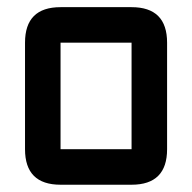

<svg xmlns="http://www.w3.org/2000/svg" viewBox="-20 -508 528 528"><path d="M341.8 0H146.5Q48.8 0 48.8 -97.7V-390.6Q48.8 -488.3 146.5 -488.3H341.8Q439.5 -488.3 439.5 -390.6V-97.7Q439.5 0 341.8 0ZM341.8 -97.7V-390.6H146.5V-97.7Z"/></svg>

Font: BabelStone Runic Byrhtferth
Style: Regular
Weight: 400
Designer: Andrew West
Foundry: BabelStone
Version: Version 7.004;November 9, 2023